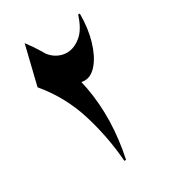

<svg xmlns="http://www.w3.org/2000/svg" viewBox="-147 -635 639 722"><g transform="rotate(-30 172.5 -274.5)"><path d="M310.5 -552.2Q310.5 -488.3 295.4 -436.8Q280.3 -385.3 255.1 -355Q230 -324.7 200.7 -324.7Q173.3 -324.7 146 -341.8L119.6 -492.7Q131.3 -473.1 151.9 -460.9Q172.4 -448.7 196.3 -448.7Q226.1 -448.7 255.9 -472.4Q285.6 -496.1 303.2 -552.2ZM34.2 -391.6 75.2 -559.6Q167 -439.5 193.6 -294.2Q220.2 -148.9 186 11.2H178.7Q170.4 -98.1 137.9 -202.4Q105.5 -306.6 34.2 -391.6Z"/></g></svg>

Font: Lateef
Style: Bold
Weight: 700
Designer: SIL International
Foundry: SIL International
Version: Version 4.200